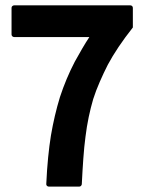

<svg xmlns="http://www.w3.org/2000/svg" viewBox="-20 -673 537 707"><path d="M160.2 14.2Q155.8 14.2 152.8 11.2Q149.9 8.3 150.4 4.4Q152.8 -48.3 157.2 -92.8Q161.6 -137.2 167.5 -173.8Q173.8 -210.9 182.1 -246.3Q190.4 -281.7 200.7 -315.4Q211.9 -349.6 225.6 -382.3Q239.3 -415 255.4 -445.8Q270 -472.2 283.2 -494.9Q296.4 -517.6 309.1 -536.6H32.2Q28.3 -536.6 25.4 -539.3Q22.5 -542 22.5 -545.9V-644Q22.5 -647.9 25.4 -650.6Q28.3 -653.3 32.2 -653.3H460Q463.9 -653.3 466.6 -650.6Q469.2 -647.9 469.2 -644V-571.8Q439.9 -534.7 416.7 -500.2Q393.6 -465.8 377 -434.6Q361.3 -403.8 347.2 -371.3Q333 -338.9 323.2 -308.1Q314 -276.9 306.6 -241.7Q299.3 -206.5 294.9 -170.4Q290 -133.8 286.9 -90.1Q283.7 -46.4 281.2 5.4Q280.8 8.8 278.1 11.5Q275.4 14.2 271.5 14.2Z"/></svg>

Font: Pyidaungsu ZawDecode
Style: Bold
Weight: 700
Designer: Sun Tun
Foundry: Your Own Font Foundry
Version: Version 2.50